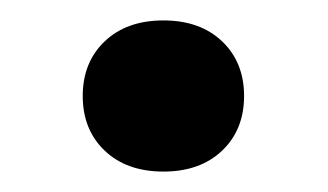

<svg xmlns="http://www.w3.org/2000/svg" viewBox="-20 -380 321 188"><path d="M140 -212Q104 -212 82.5 -232.5Q61 -253 61 -286Q61 -319 82.5 -339.5Q104 -360 140 -360Q176 -360 197.5 -339.5Q219 -319 219 -286Q219 -253 197.5 -232.5Q176 -212 140 -212Z"/></svg>

Font: Gantari
Style: Bold
Weight: 700
Designer: Anugrah Pasau
Foundry: Lafontype
Version: Version 1.000; ttfautohint (v1.6)